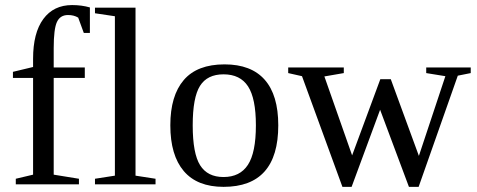

<svg xmlns="http://www.w3.org/2000/svg" viewBox="-20 -724 1873 754"><path d="M109.9 -418H30.8V-441.9L109.9 -460.9V-493.2Q109.9 -594.7 150.1 -649.4Q190.4 -704.1 263.2 -704.1Q300.8 -704.1 333 -694.8V-594.7H309.1L287.1 -654.8Q270.5 -665 247.1 -665Q216.3 -665 203.6 -637.7Q190.9 -610.4 190.9 -535.2V-459H313V-418H190.9V-38.1L290 -22V0H42V-22L109.9 -38.1Z M512.2 -34.2 590.8 -22V0H353V-22L431.2 -34.2V-660.2L353 -671.9V-693.8H512.2Z M1072.8 -231.9Q1072.8 9.8 857.9 9.8Q754.4 9.8 701.7 -52.2Q648.9 -114.3 648.9 -231.9Q648.9 -348.1 701.7 -409.7Q754.4 -471.2 861.8 -471.2Q966.3 -471.2 1019.5 -410.9Q1072.8 -350.6 1072.8 -231.9ZM984.9 -231.9Q984.9 -337.4 954.1 -384.8Q923.3 -432.1 857.9 -432.1Q793.9 -432.1 765.4 -386.7Q736.8 -341.3 736.8 -231.9Q736.8 -121.1 765.9 -75Q794.9 -28.8 857.9 -28.8Q922.4 -28.8 953.6 -76.7Q984.9 -124.5 984.9 -231.9Z M1624 9.8H1585.9L1472.7 -293L1360.8 9.8H1324.7L1166 -424.8L1111.8 -437V-459H1330.1V-437L1253.9 -423.8L1362.8 -113.8L1473.6 -413.1H1514.6L1625 -111.8L1729 -424.8L1653.8 -437V-459H1828.6V-437L1777.8 -426.8Z"/></svg>

Font: Tinos
Style: Regular
Weight: 400
Designer: Steve Matteson
Foundry: Monotype Imaging Inc.
Version: Version 1.23